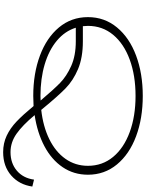

<svg xmlns="http://www.w3.org/2000/svg" viewBox="130 -870 949 1250"><g transform="rotate(90 605.0 -245.5)"><path d="M1195 19Q1183 104 1123 156.5Q1063 209 971 209Q913 209 864 186Q815 163 771.5 121.5Q728 80 671 11Q627 13 605 13Q459 13 342.5 -30.5Q226 -74 159 -154.5Q92 -235 92 -343Q92 -451 159 -532Q226 -613 342.5 -656.5Q459 -700 605 -700Q751 -700 867.5 -656.5Q984 -613 1051 -532Q1118 -451 1118 -343Q1118 -251 1069 -178.5Q1020 -106 932 -59.5Q844 -13 730 4Q796 83 851.5 122Q907 161 971 161Q1043 161 1091.5 120Q1140 79 1150 8ZM149 -343Q149 -332 151 -310H249Q356 -310 430.5 -278.5Q505 -247 556 -197Q607 -147 686 -51L696 -39Q804 -51 886.5 -91.5Q969 -132 1014.5 -196.5Q1060 -261 1060 -343Q1060 -437 1002 -507Q944 -577 840.5 -615Q737 -653 605 -653Q472 -653 368.5 -615Q265 -577 207 -507Q149 -437 149 -343ZM605 -34Q625 -34 635 -35Q564 -119 520.5 -161.5Q477 -204 410 -234Q343 -264 249 -264H161Q183 -193 245 -141Q307 -89 399.5 -61.5Q492 -34 605 -34Z"/></g></svg>

Font: BioRhyme Expanded Light
Style: Regular
Weight: 300
Width: 7
Designer: Aoife Mooney
Foundry: Aoife Mooney Type
Version: Version 1.001